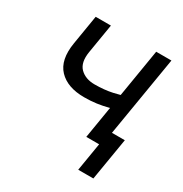

<svg xmlns="http://www.w3.org/2000/svg" viewBox="-159 -644 880 923"><g transform="rotate(30 280.5 -182.5)"><path d="M252.9 -159.7Q159.7 -159.7 112.1 -209.7Q64.5 -259.8 81.1 -359.9L107.9 -522.5H192.4L165.5 -359.9Q155.3 -297.4 184.8 -267.8Q214.4 -238.3 265.6 -238.3Q318.8 -238.3 363.5 -248Q408.2 -257.8 454.6 -273.4L441.9 -194.3Q411.6 -184.1 382.1 -176.3Q352.5 -168.5 321 -164.1Q289.6 -159.7 252.9 -159.7ZM357.4 0 443.8 -522.5H528.3L441.4 0ZM402.8 156.2 428.7 0H392.6L405.3 -78.6H525.9L486.8 156.2Z"/></g></svg>

Font: Inter 28pt
Style: Italic
Weight: 400
Italic angle: -9.3988°
Designer: Rasmus Andersson
Foundry: rsms
Version: Version 4.001;git-66647c0bb